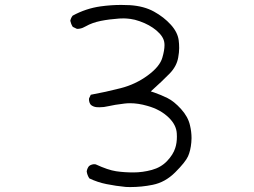

<svg xmlns="http://www.w3.org/2000/svg" viewBox="-20 -759 1040 787"><path d="M513.2 7.8Q561 7.8 606 -1.5Q657.2 -11.7 698.2 -52.7Q740.2 -94.7 750.7 -118.2Q761.2 -141.6 764.2 -175.3Q765.1 -184.1 765.1 -192.9Q765.1 -218.8 758.8 -245.1Q751 -280.3 722.2 -312Q693.4 -343.8 666.7 -356.9Q640.1 -370.1 611.8 -379.9L598.1 -384.3Q647.5 -428.7 675.8 -458Q704.1 -487.3 710.4 -522.9Q714.4 -544.4 714.4 -562Q714.4 -579.6 712.4 -594.2Q708 -627 680.2 -657.7Q651.9 -689 611.3 -711.4Q570.8 -733.9 513.2 -737.8Q495.1 -738.8 476.6 -738.8Q435.5 -738.8 392.6 -732.9Q332.5 -724.6 277.8 -694.8Q270.5 -685.5 268.1 -673.8Q271 -660.2 278.3 -648.9L294.4 -641.1Q295.9 -640.6 298.8 -640.6Q301.8 -640.6 307.1 -641.6Q318.8 -643.6 332 -651.4Q357.4 -666 393.1 -673.3Q427.7 -680.2 469.2 -683.1Q476.6 -683.6 487.3 -683.6Q498 -683.6 515.1 -681.4Q532.2 -679.2 552.7 -671.9Q593.3 -657.7 621.6 -633.8Q651.4 -608.4 653.8 -582.5Q654.3 -578.6 654.3 -574.2Q654.3 -552.7 645.5 -522.9Q635.3 -486.3 585.4 -449.7Q535.6 -413.1 474.4 -397.5Q413.1 -381.8 352.1 -370.6L345.2 -356Q344.7 -354 344.7 -352.5Q344.7 -338.4 352.5 -329.1Q362.3 -321.3 375 -319.8Q381.3 -319.3 387.7 -319.3Q406.2 -319.3 423.8 -323.7Q448.7 -329.6 490.2 -334.5Q501.5 -335.9 513.2 -335.9Q546.4 -335.9 583.5 -325.2Q638.7 -310.1 673.3 -275.4Q702.6 -246.1 704.6 -212.4Q705.1 -205.6 705.1 -199.2Q705.1 -172.4 698.2 -151.9Q689.9 -125.5 665 -99.1Q640.1 -72.8 602.3 -62.5Q564.5 -52.2 526.6 -52.2Q488.8 -52.2 455.8 -57.1Q422.9 -62 372.1 -85.4Q369.6 -85.9 365.7 -85.9Q361.8 -85.9 356 -84.2Q350.1 -82.5 344.7 -78.1Q337.4 -68.8 335.4 -56.6Q337.4 -41 346.2 -27.8Q379.9 -11.7 416.5 -4.4Q455.1 3.4 495.6 7.3Q504.4 7.8 513.2 7.8Z"/></svg>

Font: NaikaiFont
Style: Light
Weight: 300
Version: Version 1.89